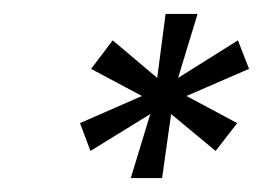

<svg xmlns="http://www.w3.org/2000/svg" viewBox="-20 -710 378 276"><path d="M196 -546 110 -493 95 -533 184 -572 111 -611 142 -652 206 -598 218 -690H264L236 -598L322 -652L338 -611L248 -572L321 -533L290 -493L226 -546L213 -454H168Z"/></svg>

Font: Decalotype Light Italic
Style: Regular
Weight: 300
Italic angle: -12°
Designer: Alfredo Marco Pradil
Foundry: Alfredo Marco Pradil
Version: Version 1.0